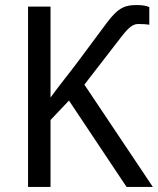

<svg xmlns="http://www.w3.org/2000/svg" viewBox="-20 -740 625 760"><path d="M522 -720C478 -720 450 -713 403 -650L290 -498C255 -451 214 -401 180 -354V-714H91V0H180V-265L253 -342L481 0H585L314 -405L464 -599C496 -640 512 -645 529 -645C541 -645 562 -644 571 -642V-712C559 -717 545 -720 522 -720Z"/></svg>

Font: Noto Sans Thai
Style: Regular
Weight: 400
Designer: Monotype Design Team
Foundry: Monotype Imaging Inc.
Version: Version 1.901